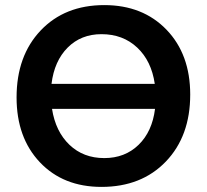

<svg xmlns="http://www.w3.org/2000/svg" viewBox="-20 -724 811 753"><path d="M378 9Q228 9 136.5 -87.5Q45 -184 45 -342Q45 -505 139.5 -604.5Q234 -704 389 -704Q540 -704 633 -607.5Q726 -511 726 -353Q726 -190 630.5 -90.5Q535 9 378 9ZM378 -590Q298 -590 245.5 -537.5Q193 -485 182 -395H587Q574 -485 518 -537.5Q462 -590 378 -590ZM389 -104Q470 -104 523.5 -156Q577 -208 588 -297H184Q198 -208 252.5 -156Q307 -104 389 -104Z"/></svg>

Font: Cantarell
Style: Bold
Weight: 700
Designer: Dave Crossland, Nikolaus Waxweiler, Florian Fecher, Jacques Le Bailly, Eben Sorkin, Alexei Vanyashin, Alexios Zavras, Em
Version: Version 0.303